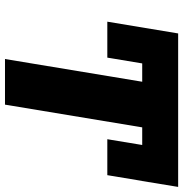

<svg xmlns="http://www.w3.org/2000/svg" viewBox="-2 -750 752 789"><g transform="rotate(90 374.5 -356.0)"><path d="M748.6 -711.6 724.4 -563.9H724.1L700.3 -420.5H552.6L576.3 -563.9H503.9L410.5 0H223L316.4 -563.9H241.1L217.3 -420.5H69.6L117.9 -711.6Z"/></g></svg>

Font: Inter UI Black
Style: Italic
Weight: 900
Italic angle: -9.39999°
Designer: Rasmus Andersson
Foundry: rsms
Version: 3.2;8d6f07862